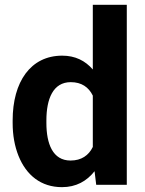

<svg xmlns="http://www.w3.org/2000/svg" viewBox="-20 -770 603 800"><path d="M32.7 -257.8C32.7 -206.5 41 -161.1 57.1 -120.6C89.4 -40 150.9 9.8 238.3 9.8C296.9 9.8 341.3 -15.1 374 -56.6L380.9 0H508.3V-750H366.7V-480.5C335 -517.1 293.5 -538.1 239.3 -538.1C107.4 -538.1 32.7 -429.2 32.7 -268.1ZM173.3 -268.1C173.3 -357.4 200.7 -427.7 274.9 -427.7C319.8 -427.7 349.6 -406.7 366.7 -371.6V-157.7C349.6 -122.6 319.3 -101.1 273.9 -101.1C199.7 -101.1 173.3 -170.9 173.3 -257.8Z"/></svg>

Font: Vazirmatn
Style: Bold
Weight: 700
Designer: Saber Rastikerdar
Foundry: Saber Rastikerdar
Version: Version 33.003